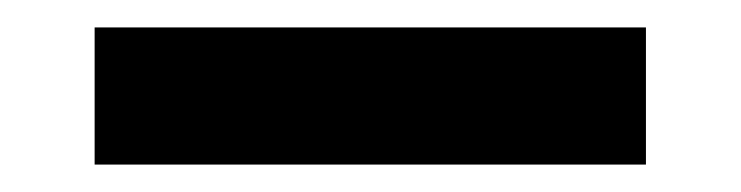

<svg xmlns="http://www.w3.org/2000/svg" viewBox="-20 -20 540 140"><path d="M49 100H451V0H49Z"/></svg>

Font: Iosevka SS09
Style: Bold
Weight: 700
Monospace: yes
Designer: Belleve Invis
Foundry: Belleve Invis
Version: Version 5.2.1; ttfautohint (v1.8.3)